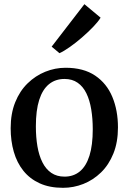

<svg xmlns="http://www.w3.org/2000/svg" viewBox="-20 -887 615 918"><path d="M31 -274Q31 -344.5 52.8 -398.2Q74.5 -452 112 -488.5Q149.5 -525 196.5 -544Q243.5 -563 293.5 -563Q379.5 -563 435 -525.5Q490.5 -488 517.2 -423.5Q544 -359 544 -277.5Q544 -207 522.2 -153Q500.5 -99 463 -62.5Q425.5 -26 378.5 -7.5Q331.5 11 281.5 11Q217 11 169.8 -10.5Q122.5 -32 91.8 -70.5Q61 -109 46 -161Q31 -213 31 -274ZM288.5 -42.5Q331.5 -42.5 361.8 -67.5Q392 -92.5 407.8 -142.8Q423.5 -193 423.5 -269Q423.5 -320 416.2 -364Q409 -408 393.2 -440.5Q377.5 -473 351.5 -491.2Q325.5 -509.5 288.5 -509.5Q245 -509.5 214.2 -484.5Q183.5 -459.5 167.5 -409.5Q151.5 -359.5 151.5 -283Q151.5 -231 159 -187.2Q166.5 -143.5 182.8 -111Q199 -78.5 225.2 -60.5Q251.5 -42.5 288.5 -42.5ZM264 -633 227 -664 383.5 -867 461 -802.5Q449.5 -783.5 425.5 -758.5Q401.5 -733.5 371.8 -707.8Q342 -682 313.5 -662Q285 -642 265 -633Z"/></svg>

Font: Merriweather 36pt Medium
Style: Regular
Weight: 500
Version: Version 2.100